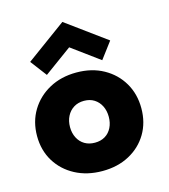

<svg xmlns="http://www.w3.org/2000/svg" viewBox="-101 -726 718 818"><g transform="rotate(-15 258.0 -317.0)"><path d="M251 12Q183.5 12 131.2 -15.8Q79 -43.5 49.2 -92.2Q19.5 -141 19.5 -204Q19.5 -267 49.2 -316.2Q79 -365.5 131.2 -394Q183.5 -422.5 251 -422.5Q318.5 -422.5 370 -394Q421.5 -365.5 450.5 -316.2Q479.5 -267 479.5 -204Q479.5 -141 450.5 -92.2Q421.5 -43.5 370 -15.8Q318.5 12 251 12ZM251 -113Q277 -113 296 -124.5Q315 -136 325.5 -157Q336 -178 336 -204.5Q336 -231.5 325.5 -252.5Q315 -273.5 296 -285.5Q277 -297.5 251 -297.5Q225 -297.5 205.8 -285.5Q186.5 -273.5 175.8 -252.5Q165 -231.5 165 -204.5Q165 -178 175.8 -157Q186.5 -136 205.8 -124.5Q225 -113 251 -113ZM371.5 -444.5 249.5 -534 127.5 -445 73 -517 249.5 -646 426 -517Z"/></g></svg>

Font: League Spartan Thin
Style: Bold
Weight: 700
Version: Version 2.002